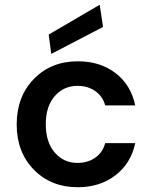

<svg xmlns="http://www.w3.org/2000/svg" viewBox="-20 -773 636 805"><path d="M306 12Q194 12 122 -61.5Q50 -135 50 -251Q50 -368 122 -442Q194 -516 306 -516Q400 -516 464.5 -466.5Q529 -417 547 -331H421Q411 -369 379.5 -391Q348 -413 305 -413Q247 -413 209.5 -370Q172 -327 172 -252Q172 -177 209.5 -133.5Q247 -90 305 -90Q348 -90 379.5 -112Q411 -134 421 -173H547Q529 -88 464 -38Q399 12 306 12ZM195 -547 184 -628 398 -753 412 -660Z"/></svg>

Font: AWOL-DM SemiBold
Style: Regular
Weight: 600
Designer: Colophon Foundry, Jonny Pinhorn, Mikhail Sharanda
Foundry: Colophon Foundry
Version: Version 1.000;Glyphs 3.2.3 (3260)